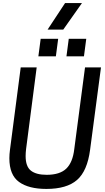

<svg xmlns="http://www.w3.org/2000/svg" viewBox="-20 -1219 687 1251"><path d="M514 -1026ZM392 -1026H290L404 -1199H514ZM542 -852ZM344 -852H230L245 -966H359ZM527 -852H413L428 -966H542ZM282 12Q167 12 104 -33.5Q41 -79 41 -188Q41 -214 45 -243L115 -780H219L150 -248Q147 -223 147 -202Q147 -134 181.5 -107Q216 -80 284 -80Q370 -80 412 -120.5Q454 -161 464 -248L534 -780H638L567 -243Q549 -105 482 -46.5Q415 12 282 12Z"/></svg>

Font: Tanohe Sans Medium
Style: Italic
Weight: 500
Designer: Village Type and Design LLC & Cristiano Sobral
Foundry: Cooper Hewitt Smithsonian Design Museum
Version: Version 1.00;September 29, 2021;FontCreator 13.0.0.2655 64-b